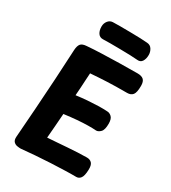

<svg xmlns="http://www.w3.org/2000/svg" viewBox="-235 -1099 1093 1230"><g transform="rotate(30 311.5 -484.0)"><path d="M121.3 15Q110.3 15 95.1 12.6Q79.8 10.2 68.9 -1.1Q58 -12.4 59.6 -37.1Q67.8 -143.7 75.7 -256.8Q83.6 -370 90.4 -483.6Q97.3 -597.1 102.3 -705.2Q104.3 -735.4 116 -749.7Q127.7 -764 159.9 -765.8Q207.2 -769.8 268.4 -771.9Q329.7 -774 396.9 -775.5Q464.1 -777 529.2 -777Q559.7 -777 574.1 -763.6Q588.4 -750.1 588.4 -718.9Q588.4 -669.3 574.8 -652.2Q561.2 -635 533.1 -635Q486.7 -635 452.2 -634.5Q417.7 -634 388.3 -632.5Q359 -631 330.2 -629.5Q301.4 -628 265.4 -625Q263.4 -591.4 261.8 -565.8Q260.2 -540.1 259 -515.3Q257.8 -490.6 254.8 -457Q298.8 -463 338.8 -466Q378.8 -469 415.3 -470Q451.8 -471 482.8 -469Q499.8 -469 514.9 -454.8Q530 -440.6 530.2 -406Q530.4 -359.6 514.2 -343.3Q498 -327 482 -327Q457 -329 421.6 -328.5Q386.2 -328 342.8 -324.5Q299.4 -321 247.4 -314Q243.4 -263.9 240.4 -220.4Q237.3 -177 233.1 -131Q268.1 -133 304.4 -136Q340.7 -139 377.3 -141.5Q414 -144 449.6 -146Q485.2 -148 517.7 -148Q541.6 -148 554.7 -133.3Q567.8 -118.6 566.2 -83.7Q564.7 -39.8 552.3 -22.9Q540 -6 520 -6Q500 -6 479.5 -6Q459 -6 439 -5Q392 -4 335.8 -1Q279.7 2 224 6Q168.3 10 121.3 15ZM227.7 -855.2Q204 -854.4 191.3 -873.3Q178.7 -892.1 178.7 -922Q178.7 -945.2 192.4 -963.1Q206.2 -980.9 227.7 -981.9Q245.7 -982.9 280.6 -982.8Q315.6 -982.7 355.9 -982.2Q396.3 -981.7 431.4 -980.6Q466.4 -979.4 484.4 -977.4Q508.3 -975.7 520.3 -956.2Q532.2 -936.8 532.2 -914.6Q532.2 -885.9 520.3 -867.1Q508.3 -848.2 484.4 -850.8Q466.4 -852.8 431.5 -853.9Q396.6 -855 356.1 -855.6Q315.6 -856.2 280.6 -856.2Q245.7 -856.2 227.7 -855.2Z"/></g></svg>

Font: Playpen Sans
Style: Regular
Weight: 400
Designer: Laura Meseguer, Veronika Burian, José Scaglione, Kostas Bartsokas, Vera Evstafieva, Tom Grace, Yorlmar Campos
Foundry: TypeTogether
Version: Version 2.000